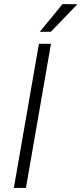

<svg xmlns="http://www.w3.org/2000/svg" viewBox="-20 -927 402 947"><path d="M176.3 -770 231 -770.5 361.8 -906.2 288.1 -906.7ZM231.4 -710.9H171.9L48.3 0H107.9Z"/></svg>

Font: Roboto Light
Style: Italic
Weight: 300
Italic angle: -12°
Designer: Google
Version: Version 2.137; 2017